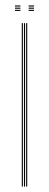

<svg xmlns="http://www.w3.org/2000/svg" viewBox="-20 -685 180 705"><path d="M76 0V-600H80V0ZM60 0V-600H64V0ZM68 0V-600H72V0ZM85 -661V-665H105V-661ZM35 -645V-649H55V-645ZM35 -653V-657H55V-653ZM35 -661V-665H55V-661ZM85 -645V-649H105V-645ZM85 -653V-657H105V-653Z"/></svg>

Font: Big Shoulders Inline Thin
Style: Regular
Weight: 100
Designer: Patric King
Foundry: XO Type Co
Version: Version 2.002